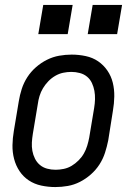

<svg xmlns="http://www.w3.org/2000/svg" viewBox="-20 -749 540 777"><path d="M204 8Q175 8 147 2Q119 -4 96.5 -19Q74 -34 59 -56.5Q44 -79 37 -106Q30 -133 30.5 -161.5Q31 -190 36 -219L56 -339Q60 -364 68 -389Q76 -414 90.5 -436.5Q105 -459 125.5 -477Q146 -495 170 -507Q194 -519 219.5 -523.5Q245 -528 270 -528Q299 -528 327 -522Q355 -516 377 -501Q399 -486 414.5 -463.5Q430 -441 436.5 -414Q443 -387 442.5 -358.5Q442 -330 437 -301L418 -181Q413 -156 405 -131Q397 -106 382.5 -83.5Q368 -61 347.5 -43Q327 -25 303.5 -13Q280 -1 254.5 3.5Q229 8 204 8ZM205 -62Q221 -62 238 -65.5Q255 -69 270 -78Q285 -87 298 -100Q311 -113 319.5 -128Q328 -143 333 -159.5Q338 -176 341 -192L361 -312Q364 -330 364.5 -347.5Q365 -365 362 -381.5Q359 -398 352 -413Q345 -428 332.5 -438.5Q320 -449 303 -453.5Q286 -458 269 -458Q252 -458 235.5 -454.5Q219 -451 203.5 -442Q188 -433 175.5 -420Q163 -407 154 -392Q145 -377 140 -360.5Q135 -344 133 -328L113 -208Q110 -190 109 -172.5Q108 -155 111 -138.5Q114 -122 121.5 -107Q129 -92 141.5 -81.5Q154 -71 170.5 -66.5Q187 -62 205 -62ZM335 -611 355 -729H474L454 -611ZM135 -611 155 -729H274L254 -611Z"/></svg>

Font: Iosevka SS04 Oblique
Style: Regular
Weight: 400
Italic angle: -9°
Monospace: yes
Designer: Belleve Invis
Foundry: Belleve Invis
Version: Version 19.0.0; ttfautohint (v1.8.4)